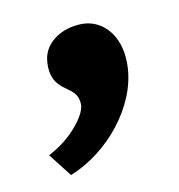

<svg xmlns="http://www.w3.org/2000/svg" viewBox="-62 -186 412 442"><g transform="rotate(-15 143.5 35.0)"><path d="M56 200 19 143Q61 125 89 97.5Q117 70 120 50Q121 41 118 30.5Q115 20 99 7Q78 -10 72.5 -26.5Q67 -43 70 -63Q74 -94 99.5 -112Q125 -130 161 -130Q190 -130 211 -114Q232 -98 241.5 -70Q251 -42 246 -5Q241 29 224.5 60.5Q208 92 182.5 119.5Q157 147 124.5 168Q92 189 56 200Z"/></g></svg>

Font: Lexend
Style: Bold Italic
Weight: 700
Italic angle: -8.13011°
Designer: Bonnie Shaver-Troup, Thomas Jockin
Foundry: Lexend
Version: Version 1.007